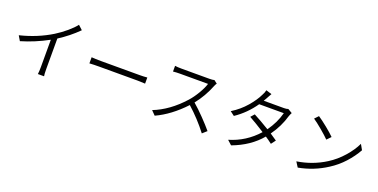

<svg xmlns="http://www.w3.org/2000/svg" viewBox="-21 -1667 5041 2563"><g transform="rotate(20 2500.0 -385.5)"><path d="M796.9 -777.3 857.4 -721.7Q736.3 -600.6 587.9 -505.9V-74.2Q587.9 2 593.8 28.3H505.9Q511.7 -6.8 511.7 -74.2V-460.9Q323.2 -358.4 129.9 -301.8L88.9 -371.1Q334 -430.7 535.2 -554.7Q613.3 -603.5 685.1 -664.1Q756.8 -724.6 796.9 -777.3Z M1103.5 -340.8V-427.7Q1152.3 -422.9 1239.3 -422.9H1789.1Q1840.8 -422.9 1894.5 -427.7V-340.8Q1816.4 -344.7 1790 -344.7H1239.3Q1164.1 -344.7 1103.5 -340.8Z M2749 -702.1 2793.9 -667Q2782.2 -654.3 2771.5 -627Q2707 -462.9 2600.6 -330.1Q2674.8 -266.6 2756.8 -181.6Q2838.9 -96.7 2894.5 -30.3L2833 24.4Q2709 -137.7 2553.7 -276.4Q2366.2 -76.2 2161.1 17.6L2103.5 -41Q2326.2 -127.9 2516.6 -339.8Q2569.3 -398.4 2617.7 -480Q2666 -561.5 2685.5 -625H2287.1Q2233.4 -625 2189.5 -620.1V-701.2Q2221.7 -695.3 2287.1 -695.3H2678.7Q2723.6 -695.3 2749 -702.1Z M3807.6 -676.8 3868.2 -640.6Q3857.4 -622.1 3845.7 -590.8Q3800.8 -431.6 3698.2 -289.1Q3727.5 -270.5 3794.9 -223.6L3747.1 -160.2Q3691.4 -203.1 3651.4 -228.5Q3503.9 -51.8 3254.9 41L3192.4 -15.6Q3424.8 -84 3589.8 -268.6Q3464.8 -349.6 3365.2 -404.3L3411.1 -456.1Q3503.9 -408.2 3636.7 -327.1Q3731.4 -458 3769.5 -603.5H3419.9Q3310.5 -445.3 3155.3 -340.8L3094.7 -386.7Q3210.9 -459 3293.9 -555.7Q3377 -652.3 3417 -737.3Q3437.5 -772.5 3446.3 -811.5L3527.3 -786.1Q3518.6 -770.5 3502.4 -741.7Q3486.3 -712.9 3486.3 -711.9Q3481.4 -702.1 3460.9 -668H3747.1Q3785.2 -668 3807.6 -676.8Z M4173.8 -673.8 4224.6 -727.5Q4278.3 -692.4 4357.9 -627.9Q4437.5 -563.5 4477.5 -522.5L4422.9 -465.8Q4381.8 -507.8 4304.2 -573.2Q4226.6 -638.7 4173.8 -673.8ZM4192.4 15.6 4146.5 -56.6Q4366.2 -90.8 4547.9 -206.1Q4656.2 -274.4 4744.1 -374.5Q4832 -474.6 4877 -571.3L4919.9 -495.1Q4865.2 -396.5 4780.3 -302.7Q4695.3 -209 4589.8 -142.6Q4408.2 -24.4 4192.4 15.6Z"/></g></svg>

Font: Gen Shin Gothic Monospace Normal
Style: Regular
Weight: 350
Designer: [Source Han Sans]
Ryoko NISHIZUKA  (kana & ideographs); Paul D. Hunt (Latin, Greek & Cyrillic); Wenlong ZHANG  (bopomofo
Version: Version 1.002.20150607